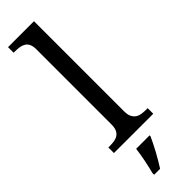

<svg xmlns="http://www.w3.org/2000/svg" viewBox="-308 -700 902 902"><g transform="rotate(-45 143.0 -249.5)"><path d="M22.5 -37.1Q39.1 -37.1 53.2 -39.6Q67.4 -42 77.6 -49.1Q87.9 -56.2 93.8 -69.3Q99.6 -82.5 99.6 -104.5V-602.5Q99.6 -623 93.8 -635.7Q87.9 -648.4 76.9 -655.3Q65.9 -662.1 52 -664.3Q38.1 -666.5 22.5 -666.5H12.7V-703.6H185.1V-104.5Q185.1 -82.5 191.7 -69.3Q198.2 -56.2 208.3 -49.1Q218.3 -42 232.7 -39.6Q247.1 -37.1 261.7 -37.1H273.9V0H12.7V-37.1ZM74.2 194.3Q82 164.1 89.4 127.7Q96.7 91.3 100.6 59.6H189.9V65.9Q183.1 80.6 174.3 98.6Q165.5 116.7 154.8 136.2Q144 155.8 133.5 173.6Q123 191.4 113.8 205.6H74.2Z"/></g></svg>

Font: MUA Office
Style: Regular
Weight: 400
Designer: Khon Soe Zaw Thu
Foundry: Myanmar Unicode
Version: Version 2.10 June 24, 2017